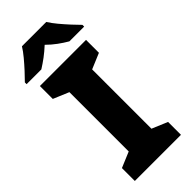

<svg xmlns="http://www.w3.org/2000/svg" viewBox="-304 -976 1021 1021"><g transform="rotate(-45 206.5 -465.5)"><path d="M380 0H33V-97L121 -134V-580L33 -617V-714H380V-617L292 -580V-134L380 -97ZM298 -931Q312 -908 335 -880.5Q358 -853 381.5 -827.5Q405 -802 423 -784V-771H312Q286 -786 258.5 -806Q231 -826 206 -851Q179 -826 153.5 -807Q128 -788 101 -771H-10V-784Q9 -803 32.5 -828.5Q56 -854 78.5 -881Q101 -908 115 -931Z"/></g></svg>

Font: Noto Sans Kannada ExtraBold
Style: Regular
Weight: 800
Designer: Jelle Bosma - Monotype Design Team
Foundry: Monotype Imaging Inc.
Version: Version 2.005; ttfautohint (v1.8.4.7-5d5b)